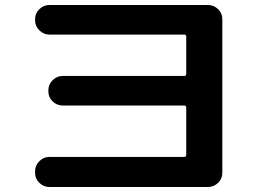

<svg xmlns="http://www.w3.org/2000/svg" viewBox="-20 -743 1040 766"><path d="M177 3Q154 3 137 -13.5Q120 -30 120 -53V-60Q120 -83 137 -100Q154 -117 177 -117H715Q723 -117 723 -125V-313Q723 -322 715 -322H230Q207 -322 190 -338.5Q173 -355 173 -378V-383Q173 -406 190 -423Q207 -440 230 -440H715Q723 -440 723 -448V-596Q723 -605 715 -605H177Q154 -605 137 -622Q120 -639 120 -662V-667Q120 -690 137 -706.5Q154 -723 177 -723H810Q833 -723 850 -706.5Q867 -690 867 -667V-53Q867 -30 850 -13.5Q833 3 810 3Z"/></svg>

Font: Rounded Mplus 1c Bold
Style: Bold
Weight: 700
Version: Version 1.059.20150529